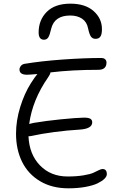

<svg xmlns="http://www.w3.org/2000/svg" viewBox="-20 -1026 653 1053"><path d="M366.2 -1005.9Q447.8 -1005.9 493.4 -965.3Q539.1 -924.8 539.1 -866.2Q539.1 -837.4 530.5 -825.2Q522 -813 503.9 -813Q487.8 -813 479 -825Q470.2 -836.9 462.9 -871.1Q456.1 -906.2 429.9 -923.6Q403.8 -940.9 365.2 -940.9Q279.3 -940.9 261.2 -870.1Q252.9 -833 244.6 -820.6Q236.3 -808.1 221.2 -808.1Q191.9 -808.1 191.9 -848.1Q191.9 -916.5 236.8 -961.2Q281.7 -1005.9 366.2 -1005.9ZM154.8 -280.8Q147.9 -278.8 136.2 -278.8Q140.6 -179.2 199.5 -118.7Q258.3 -58.1 351.1 -58.1Q400.9 -58.1 438.5 -64.5Q476.1 -70.8 492.4 -78.6Q508.8 -86.4 522 -92.8Q535.2 -99.1 542 -99.1Q565.9 -99.1 565.9 -70.8Q565.9 -58.6 553 -45.7Q540 -32.7 515.6 -20.8Q491.2 -8.8 449 -1Q406.7 6.8 355 6.8Q265.6 6.8 200.2 -32Q134.8 -70.8 101.3 -138.2Q67.9 -205.6 67.9 -293Q67.9 -364.7 90.8 -439Q113.8 -513.2 148.9 -568.8Q172.4 -605.5 185.1 -620.1Q143.1 -616.2 127.9 -616.2Q86.9 -616.2 86.9 -645Q86.9 -654.8 93.8 -663.8Q100.6 -672.9 113.8 -675.8Q204.1 -690.9 323.5 -699.5Q442.9 -708 535.2 -708Q548.8 -708 556.4 -701.2Q564 -694.3 564 -683.1Q564 -643.1 519 -643.1Q375 -643.1 256.8 -628.9Q255.4 -618.2 244.1 -602.1Q158.2 -479 140.1 -346.2Q141.6 -346.7 165 -352.1Q231.4 -363.3 314 -371.6Q396.5 -379.9 439.9 -380.9Q465.8 -380.9 475.8 -374.5Q485.8 -368.2 485.8 -355Q485.8 -318.8 413.1 -314.9Q351.1 -311.5 275.9 -301.5Q200.7 -291.5 154.8 -280.8Z"/></svg>

Font: Shantell Sans Normal
Style: Regular
Weight: 300
Designer: Stephen Nixon, Anya Danilova, Shantell Martin
Foundry: Arrow Type
Version: Version 1.006;[559af2be0]